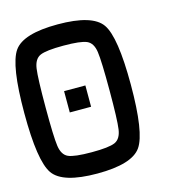

<svg xmlns="http://www.w3.org/2000/svg" viewBox="-125 -982 1000 1088"><g transform="rotate(-15 375.0 -437.5)"><path d="M375 -500V-375H250V-500ZM500 -437.5Q500 -609.4 492.2 -664.1Q484.4 -718.8 449.2 -734.4Q414.1 -750 312.5 -750Q210.9 -750 175.8 -734.4Q140.6 -718.8 132.8 -664.1Q125 -609.4 125 -437.5Q125 -265.6 132.8 -210.9Q140.6 -156.2 175.8 -140.6Q210.9 -125 312.5 -125Q414.1 -125 449.2 -140.6Q484.4 -156.2 492.2 -210.9Q500 -265.6 500 -437.5ZM625 -437.5Q625 -156.2 570.3 -78.1Q515.6 0 312.5 0Q109.4 0 54.7 -78.1Q0 -156.2 0 -437.5Q0 -718.8 54.7 -796.9Q109.4 -875 312.5 -875Q515.6 -875 570.3 -796.9Q625 -718.8 625 -437.5Z"/></g></svg>

Font: CraftyPE
Style: Regular
Weight: 400
Designer: Erek Butcher
Foundry: Haunted Coop
Version: Version 0.018;April 4, 2024;FontCreator 15.0.0.2962 64-bit